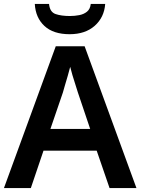

<svg xmlns="http://www.w3.org/2000/svg" viewBox="-20 -951 711 971"><path d="M534 0 469 -189H200L136 0H0L262 -717H408L670 0ZM374 -483Q370 -497 362 -521Q354 -545 346.5 -570.5Q339 -596 335 -613Q330 -593 322.5 -567Q315 -541 308 -518Q301 -495 298 -483L235 -299H436ZM512 -931Q507 -863 459 -820.5Q411 -778 332 -778Q250 -778 205 -819.5Q160 -861 156 -931H228Q232 -890 261 -880Q290 -870 333 -870Q358 -870 381 -874.5Q404 -879 420 -892Q436 -905 439 -931Z"/></svg>

Font: Noto Sans Kannada SemiBold
Style: Regular
Weight: 600
Designer: Jelle Bosma - Monotype Design Team
Foundry: Monotype Imaging Inc.
Version: Version 2.005; ttfautohint (v1.8.4.7-5d5b)